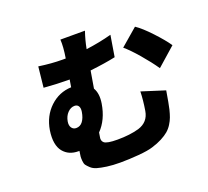

<svg xmlns="http://www.w3.org/2000/svg" viewBox="-138 -951 1277 1177"><g transform="rotate(-20 500.5 -362.0)"><path d="M1000.7 -512.1 880.3 -405.9Q845.9 -456.3 796.3 -514Q746.8 -571.7 711.6 -600.9L823.5 -697.1Q862.6 -671.2 917.6 -612.4Q972.7 -553.6 1000.7 -512.1ZM237.2 -291.9Q233 -266.3 243.8 -251.2Q254.6 -236.2 273.1 -236.2Q299.7 -236.2 316.2 -258.2Q332.7 -280.2 338.8 -317.8Q342.7 -341.6 334.5 -354.8Q326.3 -367.9 308.9 -367.9Q283.7 -367.9 263.3 -346.6Q242.9 -325.3 237.2 -291.9ZM718.8 -312.9 870 -264.9Q856.2 -180.8 848.4 -148.1Q841.6 -120.7 834.3 -100.9Q827.1 -81 813.7 -59.7Q800.4 -38.4 782.1 -22.7Q763.8 -7.1 735.4 7.8Q707 22.7 669.4 34.1Q637.4 44.4 574.6 49.7Q511.7 55 454.9 55Q405.5 55 368.1 49.7Q330.6 44.4 307.2 37.6Q283.7 30.9 268.6 16.9Q253.6 2.8 246.8 -6.6Q240.1 -16 238.6 -35.2Q237.2 -54.3 238.1 -62.7Q239 -71 242.2 -91.3Q242.2 -91.6 242.2 -92L243.3 -98H236.2Q206 -98 181.5 -108.5Q157 -119 139 -141Q121.1 -163 115.1 -197.3Q109 -231.5 116.1 -279.1Q130.7 -367.5 189.8 -423.3Q248.9 -479 328.8 -481.9L336.6 -529.8H324.6Q262.4 -529.8 169 -536.9L183.2 -671.2Q266.7 -659.1 335.9 -659.1H358Q370 -733 366.8 -779.1H527Q508.2 -724.4 497.9 -669Q586.6 -680.8 665.1 -702.1L642.4 -563.9Q573.5 -549 476.2 -538L457.4 -426.1Q480.8 -387.1 470.5 -323.9Q454.2 -223.7 394.9 -163L391 -138.8Q387.8 -125.7 389.9 -115.4Q392 -105.1 400.7 -97.8Q409.4 -90.6 430.8 -86.8Q452.1 -83.1 487.6 -83.1Q567.5 -83.1 627.5 -100.1Q695 -121.1 706.3 -190Q717.3 -256.4 718.8 -312.9Z"/></g></svg>

Font: Karasuma Gothic
Style: Italic
Weight: 900
Italic angle: -9.39999°
Designer: Rasmus Andersson / Ryoko Nishizuka
Foundry: Genbu
Version: Version 1.00